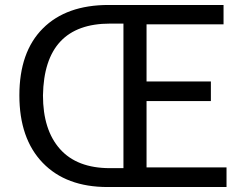

<svg xmlns="http://www.w3.org/2000/svg" viewBox="-20 -753 987 773"><path d="M892 0H413Q246 0 152 -97.5Q58 -195 58 -369Q58 -544 152.5 -638.5Q247 -733 417 -733H880V-655H570V-425H829V-346H570V-79H892ZM477 -76V-658H423Q158 -658 153 -369Q153 -230 221.5 -153Q290 -76 423 -76Z"/></svg>

Font: Source Han Sans & Saira Hybrid
Style: Regular
Weight: 400
Designer: Ryoko NISHIZUKA 西塚涼子 (kana & ideographs); Paul D. Hunt (Latin, Greek & Cyrillic); Wenlong ZHANG 张文龙 (bopomofo); Sandoll 
Foundry: Adobe Systems Incorporated
Version: Version 1.00;August 2, 2021;FontCreator 13.0.0.2675 64-bit